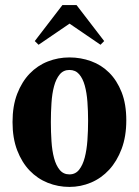

<svg xmlns="http://www.w3.org/2000/svg" viewBox="-20 -735 552 763"><path d="M29.8 -250Q29.8 -314 48.3 -362.1Q66.9 -410.2 97.9 -442.4Q128.9 -474.6 169.9 -490.7Q210.9 -506.8 255.9 -506.8Q300.8 -506.8 341.8 -491.9Q382.8 -477.1 413.8 -446.3Q444.8 -415.5 463.4 -368.4Q481.9 -321.3 481.9 -256.8Q481.9 -192.9 463.4 -143.6Q444.8 -94.2 413.8 -60.5Q382.8 -26.9 341.8 -9.5Q300.8 7.8 255.9 7.8Q210.9 7.8 169.9 -8.5Q128.9 -24.9 97.9 -57.1Q66.9 -89.4 48.3 -137.7Q29.8 -186 29.8 -250ZM330.1 -254.9Q330.1 -293.9 327.4 -330.3Q324.7 -366.7 316.9 -395Q309.1 -423.3 294.4 -440.2Q279.8 -457 255.9 -457Q231.9 -457 217.3 -439.2Q202.6 -421.4 194.8 -392.3Q187 -363.3 184.6 -326.2Q182.1 -289.1 182.1 -250Q182.1 -210.9 184.6 -173.6Q187 -136.2 194.8 -106.9Q202.6 -77.6 217.3 -59.8Q231.9 -42 255.9 -42Q279.8 -42 294.4 -60.5Q309.1 -79.1 316.9 -109.4Q324.7 -139.6 327.4 -177.7Q330.1 -215.8 330.1 -254.9ZM284.2 -714.8 394 -571.8 379.4 -557.1 256.3 -641.1 133.3 -557.1 118.2 -571.8 228 -714.8Z"/></svg>

Font: Berkshire Swash
Style: Regular
Weight: 400
Designer: Astigmatic (AOETI)
Foundry: Astigmatic (AOETI)
Version: Version 1.001